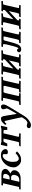

<svg xmlns="http://www.w3.org/2000/svg" viewBox="1783 -2268 717 4323"><g transform="rotate(-90 2141.5 -106.5)"><path d="M261.2 -249H303.2Q334 -249 356 -271Q377.9 -293 384.8 -324.2Q387.7 -338.4 388.2 -347.2Q388.2 -394 331.1 -394Q324.2 -394 316.7 -394.5Q309.1 -395 307.1 -395Q305.2 -395 301 -394.5Q296.9 -394 293.9 -394ZM252.9 -214.8 210 -32.2Q233.9 -30.3 244.1 -29.8Q293 -29.8 321.5 -51.5Q350.1 -73.2 361.8 -125Q364.7 -138.2 365.2 -149.9Q365.2 -177.7 352.1 -196.3Q338.9 -214.8 319.8 -214.8ZM44.9 1 35.2 -7.8 40 -27.8Q41 -34.7 65.9 -35.2H90.8Q93.8 -37.1 98.1 -55.2L170.9 -372.1Q174.8 -387.2 175.3 -390.6Q175.8 -394 174.8 -397H150.9Q145 -397 138.9 -398.4Q132.8 -399.9 129.4 -402.3Q126 -404.8 126 -405.8L130.9 -423.8L142.1 -434.1L233.9 -432.1Q241.7 -432.1 256.8 -432.6Q272 -433.1 279.8 -433.1H377Q434.1 -433.1 467 -408.4Q500 -383.8 500 -345.2Q500 -335.4 497.1 -323.2Q492.2 -300.3 459.5 -273.2Q426.8 -246.1 396 -230Q429.2 -217.8 450.2 -195.3Q471.2 -172.9 471.2 -143.1Q471.2 -129.9 469.2 -124Q454.1 -60.1 401.1 -30Q348.1 0 287.1 0H181.2L133.8 -1Q120.6 0 89.4 0Q58.1 0 44.9 1Z M700.7 9.8Q630.9 9.8 582.8 -44.2Q534.7 -98.1 534.7 -151.9Q534.7 -272 618.2 -357.9Q701.7 -443.8 799.8 -443.8Q876 -443.8 910.9 -412.4Q945.8 -380.9 945.8 -336.9Q945.8 -313 923.3 -300Q900.9 -287.1 883.8 -287.1Q829.6 -287.1 830.1 -323.2Q830.1 -331.1 832 -342.5Q834 -354 834 -370.1Q834 -389.2 823.5 -397Q813 -404.8 802.7 -404.8Q748.5 -404.8 703.6 -339.8Q658.7 -274.9 658.7 -172.9Q658.7 -97.7 681.4 -69.3Q704.1 -41 731.9 -41Q751 -41 788.8 -62.5Q826.7 -84 855 -116.2L895 -82Q852.1 -38.1 807.9 -14.2Q763.7 9.8 700.7 9.8Z M1228.5 -77.1Q1223.6 -52.2 1223.6 -46.9Q1223.6 -37.1 1237.8 -35.2H1277.8Q1304.7 -35.2 1302.7 -24.9L1296.9 1L1147.9 -1Q1069.8 1 1007.8 1L1013.7 -25.9Q1014.6 -34.7 1043.9 -35.2H1083.5Q1095.7 -36.1 1100.8 -43.5Q1106 -50.8 1111.8 -77.1L1182.6 -386.2H1129.9Q1114.7 -386.2 1108.6 -379.2Q1102.5 -372.1 1087.9 -339.8Q1075.7 -315.9 1070.8 -301.8H1008.8L1041.5 -444.8Q1082.5 -444.8 1092.8 -439Q1098.6 -433.1 1106 -433.1H1402.8Q1405.8 -433.1 1406.7 -433.6Q1407.7 -434.1 1409.2 -435.5Q1410.6 -437 1413.6 -438Q1432.6 -444.8 1472.7 -444.8L1439.9 -301.8H1377Q1377.9 -311.5 1377.9 -330.1V-346.2Q1377.9 -371.1 1372.8 -378.7Q1367.7 -386.2 1348.6 -386.2H1300.8Z M1696.3 -344.2 1739.3 -89.8 1741.2 -88.9 1842.3 -265.1Q1861.3 -298.3 1861.3 -316.9Q1861.3 -325.7 1852.1 -348.1Q1842.8 -370.6 1842.8 -395.5Q1842.8 -415 1860.1 -429.4Q1877.4 -443.8 1900.4 -443.8Q1950.7 -443.8 1950.7 -380.4Q1950.7 -345.2 1889.2 -244.1L1700.2 66.9Q1656.2 140.1 1593.8 186Q1531.2 231.9 1484.4 231.9Q1460.4 231.9 1438.5 221.4Q1416.5 210.9 1416.5 188Q1416.5 138.2 1481.4 138.2Q1492.7 138.2 1510 145.5Q1527.3 152.8 1536.1 152.8Q1554.2 152.8 1582.3 132.8Q1610.4 112.8 1637.2 67.9L1663.6 26.9Q1652.3 -30.3 1632.3 -122.1Q1612.3 -213.9 1597.2 -277.3L1582.5 -340.8Q1577.6 -361.8 1567.6 -361.8Q1557.6 -361.8 1542.2 -348.6Q1526.9 -335.4 1516.6 -319.3Q1498 -331.5 1491.2 -350.1Q1534.2 -400.9 1563.7 -422.4Q1593.3 -443.8 1635.3 -443.8Q1656.2 -443.8 1668.7 -428.5Q1681.2 -413.1 1685.8 -396.2Q1690.4 -379.4 1696.3 -344.2Z M2093.3 -353Q2099.1 -377 2099.1 -386.2Q2099.1 -397.5 2085 -397H2056.2Q2042 -397 2035.6 -399.4Q2029.3 -401.9 2030.3 -405.8L2035.2 -423.8L2045.9 -434.1L2168.9 -432.1H2243.2H2368.2H2443.4Q2497.6 -432.1 2571.3 -434.1L2578.1 -423.8L2574.2 -407.2Q2572.3 -397.5 2543.9 -397H2514.2Q2501 -397 2496.6 -389.4Q2492.2 -381.8 2486.3 -354L2422.4 -77.1Q2417.5 -54.2 2417 -46.9Q2417 -34.7 2431.2 -35.2H2460Q2474.1 -35.2 2480.7 -33Q2487.3 -30.8 2486.3 -25.9L2481.9 -7.8L2471.2 1L2343.3 -1Q2293.5 -1 2223.1 1L2217.3 -7.8L2221.2 -25.9Q2222.2 -34.7 2250 -35.2H2277.3Q2289.6 -35.2 2293.9 -43.5Q2298.3 -51.8 2304.2 -77.1L2368.2 -351.1Q2370.1 -369.1 2370.1 -371.1Q2370.1 -386.2 2356.9 -386.2H2237.3Q2219.2 -386.2 2210 -351.1L2147 -77.1Q2142.1 -54.2 2142.1 -46.9Q2142.1 -34.7 2156.2 -35.2H2182.1Q2209 -35.2 2207 -25.9L2203.1 -7.8L2191.9 1L2068.4 -1Q2015.1 -1 1945.3 1L1938 -7.8L1941.9 -25.9Q1942.9 -34.7 1972.2 -35.2H2002Q2014.2 -35.2 2018.6 -43.5Q2022.9 -51.8 2029.3 -77.1Z M2760.7 -431.2 2887.7 -434.1 2896 -423.8 2892.1 -407.2Q2890.1 -397.5 2861.8 -397H2832Q2819.8 -397 2814.9 -387.9Q2810.1 -378.9 2802.7 -350.1L2758.8 -162.1Q2829.6 -228 2969.7 -359.9L2963.9 -357.9Q2968.8 -376 2968.8 -386.2Q2968.8 -397.5 2961.9 -397Q2934.1 -397 2937 -405.8L2940.9 -423.8L2952.1 -434.1Q3010.3 -432.1 3038.1 -432.1L3166 -434.1L3172.9 -423.8L3169.9 -407.2Q3167 -397.5 3138.7 -397H3108.9Q3096.7 -397 3091.8 -388.4Q3086.9 -379.9 3080.1 -350.1L3018.1 -80.1Q3012.2 -59.1 3011.7 -48.8Q3011.7 -35.6 3025.9 -35.2H3055.7Q3083.5 -35.2 3081.1 -25.9L3077.1 -7.8L3065.9 1Q2982.9 -1 2939 -1L2805.7 1L2812 -25.9Q2814.9 -34.7 2840.8 -35.2H2871.1Q2884.3 -36.1 2889.2 -45.2Q2894 -54.2 2899.9 -80.1L2942.9 -266.1L2732.9 -67.9L2737.8 -69.8V-67.9Q2733.9 -49.8 2733.9 -45.9Q2733.9 -34.7 2745.1 -35.2Q2759.3 -35.2 2765.6 -33Q2772 -30.8 2771 -25.9L2767.1 -7.8L2754.9 1Q2691.9 -1 2661.1 -1L2538.1 1L2530.8 -7.8L2534.7 -25.9Q2535.6 -34.7 2564.9 -35.2H2593.8Q2606.9 -36.1 2611.8 -44.7Q2616.7 -53.2 2623 -78.1L2686 -349.1Q2691.9 -373 2691.9 -383.8Q2691.9 -397 2677.7 -397H2648.9Q2634.8 -397 2628.4 -399.4Q2622.1 -401.9 2623 -405.8L2627.9 -423.8L2640.1 -434.1Z M3176.8 -83Q3190.9 -83 3198.7 -66.9Q3206.5 -50.8 3213.9 -50.8Q3216.8 -50.8 3227.5 -62Q3257.3 -121.1 3288.6 -259.8Q3310.5 -348.6 3310.5 -375Q3310.5 -389.2 3305.2 -393.1Q3299.8 -397 3284.7 -397Q3243.7 -397 3243.7 -407.2Q3243.7 -409.2 3244.6 -411.1L3247.6 -424.8L3265.6 -434.1Q3323.7 -432.1 3363.8 -432.1L3448.7 -433.1Q3513.7 -432.1 3555.7 -432.1L3680.7 -434.1L3688.5 -423.8L3684.6 -409.2Q3681.6 -397 3652.8 -397H3624.5Q3612.3 -397 3607.4 -389.4Q3602.5 -381.8 3596.7 -355L3531.7 -75.2Q3528.8 -61 3528.8 -53.2Q3528.8 -35.2 3543.5 -35.2H3562.5Q3575.7 -35.2 3583.3 -32Q3590.8 -28.8 3589.8 -22.9L3585.4 -7.8L3574.7 1Q3493.7 -1 3453.6 -1L3337.4 1L3329.6 -7.8L3333.5 -22.9Q3336.4 -35.2 3366.7 -35.2H3384.8Q3405.8 -35.2 3414.6 -75.2L3476.6 -341.8Q3481.4 -363.8 3481.4 -372.1Q3481.4 -386.2 3468.8 -386.2H3411.6Q3399.4 -386.2 3391.1 -362.5Q3382.8 -338.9 3365.7 -267.1Q3331.5 -124 3300.8 -62Q3263.7 12.2 3192.9 12.2Q3164.1 12.2 3144.8 -2Q3125.5 -16.1 3125.5 -35.2Q3125.5 -36.1 3126 -38.6Q3126.5 -41 3126.5 -42Q3130.4 -59.1 3144 -71Q3157.7 -83 3176.8 -83Z M3871.1 -431.2 3998 -434.1 4006.3 -423.8 4002.4 -407.2Q4000.5 -397.5 3972.2 -397H3942.4Q3930.2 -397 3925.3 -387.9Q3920.4 -378.9 3913.1 -350.1L3869.1 -162.1Q3939.9 -228 4080.1 -359.9L4074.2 -357.9Q4079.1 -376 4079.1 -386.2Q4079.1 -397.5 4072.3 -397Q4044.4 -397 4047.4 -405.8L4051.3 -423.8L4062.5 -434.1Q4120.6 -432.1 4148.4 -432.1L4276.4 -434.1L4283.2 -423.8L4280.3 -407.2Q4277.3 -397.5 4249 -397H4219.2Q4207 -397 4202.1 -388.4Q4197.3 -379.9 4190.4 -350.1L4128.4 -80.1Q4122.6 -59.1 4122.1 -48.8Q4122.1 -35.6 4136.2 -35.2H4166Q4193.8 -35.2 4191.4 -25.9L4187.5 -7.8L4176.3 1Q4093.3 -1 4049.3 -1L3916 1L3922.4 -25.9Q3925.3 -34.7 3951.2 -35.2H3981.4Q3994.6 -36.1 3999.5 -45.2Q4004.4 -54.2 4010.3 -80.1L4053.2 -266.1L3843.3 -67.9L3848.1 -69.8V-67.9Q3844.2 -49.8 3844.2 -45.9Q3844.2 -34.7 3855.5 -35.2Q3869.6 -35.2 3876 -33Q3882.3 -30.8 3881.3 -25.9L3877.4 -7.8L3865.2 1Q3802.2 -1 3771.5 -1L3648.4 1L3641.1 -7.8L3645 -25.9Q3646 -34.7 3675.3 -35.2H3704.1Q3717.3 -36.1 3722.2 -44.7Q3727.1 -53.2 3733.4 -78.1L3796.4 -349.1Q3802.2 -373 3802.2 -383.8Q3802.2 -397 3788.1 -397H3759.3Q3745.1 -397 3738.8 -399.4Q3732.4 -401.9 3733.4 -405.8L3738.3 -423.8L3750.5 -434.1Z"/></g></svg>

Font: Linux Libertine
Style: Semibold Italic
Weight: 600
Italic angle: -11.5°
Designer: Philipp H. Poll
Foundry: Philipp H. Poll
Version: Version 5.1.2 ; ttfautohint (v0.9)